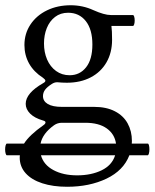

<svg xmlns="http://www.w3.org/2000/svg" viewBox="-47 -445 595 738"><path d="M521 106.9Q523.9 106.9 525.6 113.5Q527.3 120.1 527.3 128.9Q527.3 138.2 525.4 145Q523.4 151.9 520.5 151.9H450.2Q427.7 210.4 362.3 241.7Q296.9 272.9 210.9 272.9Q156.7 272.9 115.5 259.5Q74.2 246.1 51.5 220.7Q28.8 195.3 28.8 160.6Q28.8 154.8 29.3 151.9H-20.5Q-23.4 151.9 -25.4 145Q-27.3 138.2 -27.3 129.4Q-27.3 120.6 -25.4 113.8Q-23.4 106.9 -20.5 106.9H45.4Q65.4 74.7 120.1 36.1Q127.9 30.8 127.9 25.4Q127.9 20.5 118.2 18.1Q85.9 8.8 68.8 -8.3Q51.8 -25.4 51.8 -45.9Q51.8 -86.9 119.1 -125.5Q127.4 -129.9 127.4 -134.8Q127.4 -139.2 118.2 -146Q83 -168.5 64.9 -200.7Q46.9 -232.9 46.9 -272Q46.9 -315.9 70.1 -350.8Q93.3 -385.7 133.8 -405.3Q174.3 -424.8 224.6 -424.8Q271 -424.8 311.5 -406.2Q354 -387.2 378.9 -387.2H463.9Q466.8 -387.2 468.8 -381.1Q470.7 -375 470.7 -366.2Q470.7 -357.9 468.8 -351.6Q466.8 -345.2 463.9 -345.2H381.3Q383.8 -326.7 383.8 -292Q383.8 -242.7 362.3 -205.3Q340.8 -168 301.5 -147.5Q262.2 -127 210 -127Q191.9 -127 172.9 -128.9Q162.1 -128.9 151.9 -122.1Q134.3 -110.8 126.2 -99.9Q118.2 -88.9 118.2 -75.7Q118.2 -56.2 136.7 -45.2Q155.3 -34.2 190.9 -34.2H314.9Q361.8 -34.2 394.5 -17.3Q427.2 -0.5 443.6 29.3Q460 59.1 460 96.7Q460 103.5 459.5 106.9ZM220.7 -155.8Q259.8 -155.8 283.9 -186.3Q308.1 -216.8 308.1 -273.9Q308.1 -332 282.7 -364Q257.3 -396 214.8 -396Q185.5 -396 164.6 -379.9Q143.6 -363.8 132.8 -336.9Q122.1 -310.1 122.1 -277.8Q122.1 -244.1 134 -216.3Q146 -188.5 168.5 -172.1Q190.9 -155.8 220.7 -155.8ZM108.9 106.9H398.9Q393.6 70.3 363.3 48.6Q333 26.9 280.8 26.9H190.9Q174.3 26.9 161.1 36.1Q116.7 67.9 108.9 106.9ZM395.5 151.9H110.4Q120.6 188.5 158.2 208.7Q195.8 229 249.5 229Q303.7 229 343.8 209.5Q383.8 189.9 395.5 151.9Z"/></svg>

Font: JuniusX
Style: Regular
Weight: 400
Designer: Peter S. Baker
Foundry: Briery Creek Software
Version: Version 1.004